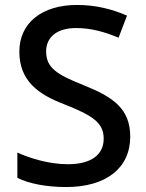

<svg xmlns="http://www.w3.org/2000/svg" viewBox="-20 -744 590 774"><path d="M505 -193C505 -305 437 -353 316 -401C208 -444 166 -471 166 -537C166 -593 208 -631 287 -631C347 -631 403 -615 458 -592L492 -681C432 -707 367 -724 290 -724C151 -724 58 -653 58 -536C58 -419 133 -364 238 -324C352 -279 398 -250 398 -185C398 -122 350 -82 254 -82C179 -82 103 -105 50 -129V-27C98 -3 169 10 247 10C407 10 505 -66 505 -193Z"/></svg>

Font: Noto Sans Gujarati Medium
Style: Regular
Weight: 500
Designer: Jelle Bosma - Monotype Design Team, Universal Thirst
Foundry: Monotype Imaging Inc.
Version: Version 2.106